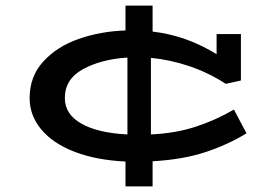

<svg xmlns="http://www.w3.org/2000/svg" viewBox="-20 -654 979 687"><path d="M526 -77V13H429V-76Q324 -81 246.5 -111Q169 -141 127.5 -191Q86 -241 86 -303Q86 -380 134.5 -433.5Q183 -487 261 -514.5Q339 -542 429 -545V-634H526V-541Q647 -527 755 -460V-532H842V-366L788 -354Q728 -393 659.5 -416.5Q591 -440 520 -447V-173Q608 -177 680 -200.5Q752 -224 817 -262L862 -177Q795 -136 714.5 -109.5Q634 -83 526 -77ZM436 -173V-448Q342 -442 277 -406.5Q212 -371 212 -303Q212 -245 271.5 -211.5Q331 -178 436 -173Z"/></svg>

Font: BioRhyme Expanded
Style: Bold
Weight: 700
Width: 7
Designer: Aoife Mooney
Foundry: Aoife Mooney Type
Version: Version 1.000